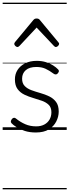

<svg xmlns="http://www.w3.org/2000/svg" viewBox="-20 -976 521 1442"><path d="M249 19Q203 19 167 7.5Q131 -4 105 -20.5Q79 -37 67 -50Q60 -58 61.5 -65.5Q63 -73 70 -83Q78 -91 85.5 -91.5Q93 -92 101 -85Q133 -59 170 -43Q207 -27 252 -27Q287 -27 312.5 -40.5Q338 -54 352 -78Q366 -102 366 -133Q366 -169 346 -188.5Q326 -208 295 -219Q264 -230 229.5 -240Q195 -250 163.5 -265Q132 -280 112 -307Q92 -334 92 -380Q92 -420 112 -451Q132 -482 169 -500.5Q206 -519 256 -519Q293 -519 324 -509.5Q355 -500 378.5 -485Q402 -470 417 -454Q424 -446 422 -439Q420 -432 413 -424Q407 -417 398.5 -417Q390 -417 382 -423Q350 -447 321 -460Q292 -473 253 -473Q201 -473 173.5 -449Q146 -425 146 -385Q146 -350 165.5 -330Q185 -310 216.5 -298.5Q248 -287 283.5 -277Q319 -267 350 -252Q381 -237 401 -210.5Q421 -184 421 -138Q421 -100 402.5 -63.5Q384 -27 346.5 -4Q309 19 249 19ZM111 -623Q103 -623 95 -631Q87 -639 87 -647Q87 -649 88.5 -652Q90 -655 92 -659L230 -825Q235 -831 240.5 -834Q246 -837 255 -837Q264 -837 270 -834Q276 -831 280 -825L418 -659Q422 -655 423 -652Q424 -649 424 -647Q424 -639 416 -631Q408 -623 400 -623Q395 -623 391.5 -625.5Q388 -628 384 -632L255 -769L127 -632Q123 -628 119 -625.5Q115 -623 111 -623ZM0 436H481V446H0ZM0 -20H481V0H0ZM0 -505H481V-500H0ZM0 -956H481V-946H0Z"/></svg>

Font: Playwrite HU Guides
Style: Regular
Weight: 400
Designer: Veronika Burian, José Scaglione
Foundry: TypeTogether
Version: Version 1.003